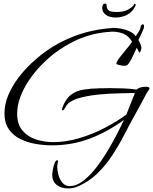

<svg xmlns="http://www.w3.org/2000/svg" viewBox="-20 -773 856 1074"><path d="M361 281Q323 281 297.5 261.5Q272 242 272 202Q272 196 275.5 176.5Q279 157 285.5 140Q292 123 300 123Q304 123 304 129Q304 136 302 144Q300 152 300 160Q300 180 307 205.5Q314 231 329.5 249.5Q345 268 370 268Q407 268 444.5 239.5Q482 211 517 166Q552 121 582.5 70Q613 19 636.5 -27Q660 -73 673 -102Q583 -36 483 2Q383 40 270 40Q226 40 179.5 32Q133 24 93.5 4.5Q54 -15 29.5 -50Q5 -85 5 -139Q5 -190 26 -240Q47 -290 81 -335.5Q115 -381 155.5 -419Q196 -457 235 -485Q271 -511 310.5 -532Q350 -553 391 -569Q443 -589 496 -600.5Q549 -612 604 -616Q606 -617 609 -617Q612 -617 614 -617Q633 -617 658 -612.5Q683 -608 705.5 -597.5Q728 -587 739 -570Q745 -578 755.5 -595Q766 -612 766 -620Q766 -625 770 -631Q774 -637 779 -637Q784 -637 785 -632.5Q786 -628 786 -625Q786 -619 779.5 -603Q773 -587 765 -571.5Q757 -556 754 -549Q759 -542 765 -528Q771 -514 771 -506Q771 -500 768 -490.5Q765 -481 759 -478Q759 -478 753 -490.5Q747 -503 745 -506Q735 -486 722 -457Q709 -428 694 -411Q690 -407 684.5 -406Q679 -405 674 -405Q671 -405 660.5 -406.5Q650 -408 640.5 -411Q631 -414 631 -417Q631 -425 642 -441Q653 -457 669 -476Q685 -495 699 -512.5Q713 -530 719 -539Q701 -571 672 -583.5Q643 -596 608 -596Q605 -596 602 -596Q599 -596 596 -595Q499 -589 413 -551Q377 -535 343.5 -514.5Q310 -494 278 -470Q243 -442 207 -404.5Q171 -367 141.5 -323Q112 -279 94 -231.5Q76 -184 76 -137Q76 -78 105.5 -43Q135 -8 181.5 7Q228 22 279 22Q348 22 421.5 0.5Q495 -21 563.5 -56.5Q632 -92 687 -132Q698 -159 708.5 -187Q719 -215 731 -242L734 -253Q700 -252 648 -251Q596 -250 540.5 -245Q485 -240 437.5 -228.5Q390 -217 363 -196Q356 -189 351.5 -182.5Q347 -176 342 -167Q341 -164 338 -160Q335 -156 330 -156Q327 -156 327 -161Q327 -165 328 -168Q346 -219 376 -242Q406 -265 446 -271.5Q486 -278 534 -279Q549 -279 564 -279.5Q579 -280 594 -280Q632 -280 670 -278.5Q708 -277 745 -272Q754 -281 769 -284.5Q784 -288 796 -288Q801 -288 808.5 -286.5Q816 -285 816 -278Q816 -274 813.5 -271Q811 -268 809 -265Q800 -252 792.5 -237Q785 -222 777 -208Q767 -190 757.5 -171.5Q748 -153 737 -135Q706 -79 674.5 -18Q643 43 605.5 99.5Q568 156 520 201.5Q472 247 408 273Q397 277 385 279Q373 281 361 281ZM628 -675Q592 -675 572 -690Q552 -705 552 -727Q552 -738 555.5 -745.5Q559 -753 565 -753Q576 -753 576 -745Q577 -723 588 -714.5Q599 -706 631 -706Q663 -706 683.5 -713.5Q704 -721 725 -740Q727 -742 729 -747Q731 -752 732 -752Q737 -752 738.5 -748.5Q740 -745 738 -741Q721 -705 690.5 -690Q660 -675 628 -675Z"/></svg>

Font: Bonheur Royale
Style: Regular
Weight: 400
Designer: Robert E. Leuschke
Foundry: Robert E. Leuschke
Version: Version 1.010; ttfautohint (v1.8.3)